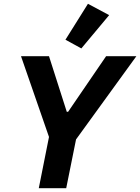

<svg xmlns="http://www.w3.org/2000/svg" viewBox="-20 -995 741 1015"><path d="M330 0H185L239 -271L91 -698H239L333 -404H340L541 -698H701L382 -258ZM557 -915 410 -739 326 -785 445 -975Z"/></svg>

Font: IBM Plex Sans
Style: Italic
Weight: 400
Italic angle: -11.31°
Designer: Mike Abbink, Paul van der Laan, Pieter van Rosmalen
Foundry: Bold Monday
Version: Version 3.201